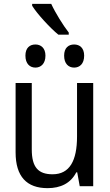

<svg xmlns="http://www.w3.org/2000/svg" viewBox="-20 -967 570 997"><path d="M283 -787H337V-798C308 -835 267 -901 246 -947H147V-937C172 -896 241 -821 283 -787ZM365 -616C394 -616 417 -636 417 -678C417 -718 394 -736 365 -736C336 -736 313 -719 313 -678C313 -636 336 -616 365 -616ZM164 -616C192 -616 216 -636 216 -678C216 -718 192 -736 164 -736C135 -736 112 -719 112 -678C112 -636 135 -616 164 -616ZM227 10C294 10 347 -15 376 -72H381L394 0H464V-536H380V-258C380 -133 342 -62 253 -62C179 -62 145 -98 145 -191V-536H61V-176C61 -50 119 10 227 10Z"/></svg>

Font: Noto Sans Mono Condensed
Style: Regular
Weight: 400
Width: 3
Designer: Monotype Design Team
Foundry: Monotype Imaging Inc.
Version: Version 2.014